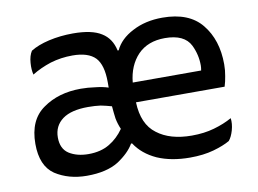

<svg xmlns="http://www.w3.org/2000/svg" viewBox="-62 -592 944 702"><g transform="rotate(-10 410.0 -241.5)"><path d="M759.8 -213.9Q765.6 -232.4 768.6 -252Q772.5 -272.5 772.5 -294.9Q772.5 -385.7 724.6 -444.3Q677.7 -502 579.1 -502Q515.6 -502 467.8 -476.6Q419.9 -452.1 401.4 -412.1Q399.4 -412.1 397.5 -412.1Q387.7 -458 352.5 -479.5Q317.4 -502 247.1 -502Q200.2 -502 157.2 -492.2Q115.2 -482.4 88.9 -465.8Q78.1 -449.2 76.2 -422.9Q74.2 -397.5 79.1 -378.9Q110.4 -398.4 149.4 -411.1Q188.5 -422.9 231.4 -422.9Q290 -422.9 316.4 -395.5Q341.8 -368.2 341.8 -304.7Q341.8 -297.9 341.8 -284.2Q321.3 -291 293.9 -293.9Q266.6 -297.9 240.2 -297.9Q157.2 -297.9 99.6 -256.8Q42 -216.8 42 -127.9Q42 -45.9 90.8 -12.7Q140.6 19.5 208 19.5Q281.2 19.5 325.2 -7.8Q368.2 -36.1 386.7 -68.4Q388.7 -68.4 390.6 -68.4Q418 -26.4 469.7 -2.9Q521.5 19.5 590.8 19.5Q640.6 19.5 678.7 8.8Q716.8 -2 740.2 -15.6Q751 -28.3 757.8 -51.8Q764.6 -76.2 761.7 -96.7Q732.4 -80.1 694.3 -69.3Q657.2 -58.6 611.3 -58.6Q530.3 -58.6 482.4 -95.7Q433.6 -131.8 430.7 -213.9Q541 -213.9 759.8 -213.9ZM227.5 -57.6Q184.6 -57.6 155.3 -76.2Q127 -94.7 127 -136.7Q127 -179.7 160.2 -204.1Q192.4 -227.5 254.9 -227.5Q281.2 -227.5 301.8 -224.6Q321.3 -220.7 341.8 -214.8Q343.8 -190.4 346.7 -168.9Q350.6 -148.4 359.4 -127.9Q336.9 -95.7 305.7 -77.1Q273.4 -57.6 227.5 -57.6ZM431.6 -287.1Q437.5 -349.6 474.6 -388.7Q511.7 -426.8 575.2 -426.8Q647.5 -426.8 669.9 -381.8Q687.5 -345.7 687.5 -305.7Q687.5 -296.9 685.5 -287.1Q601.6 -287.1 431.6 -287.1Z"/></g></svg>

Font: cl
Style: Regular
Weight: 400
Designer: Mitja Miklavcic
Version: Version 1.0